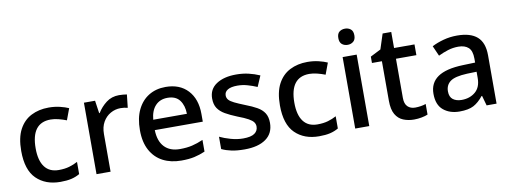

<svg xmlns="http://www.w3.org/2000/svg" viewBox="-61 -1080 3792 1426"><g transform="rotate(-10 1835.0 -367.0)"><path d="M300 10Q188 10 120 -56.5Q52 -123 52 -266Q52 -366 85 -428Q118 -490 176 -519.5Q234 -549 308 -549Q353 -549 392.5 -539.5Q432 -530 458 -518L426 -432Q398 -443 366.5 -451Q335 -459 307 -459Q161 -459 161 -267Q161 -175 197 -127Q233 -79 303 -79Q348 -79 382.5 -89Q417 -99 446 -115V-23Q417 -6 383 2Q349 10 300 10Z M839 -549Q853 -549 869.5 -547.5Q886 -546 898 -544L887 -445Q861 -452 833 -452Q793 -452 757.5 -432Q722 -412 700.5 -374.5Q679 -337 679 -284V0H573V-539H657L671 -443H675Q701 -486 742 -517.5Q783 -549 839 -549Z M1190 -549Q1296 -549 1357 -483.5Q1418 -418 1418 -305V-247H1056Q1058 -164 1099.5 -120Q1141 -76 1216 -76Q1268 -76 1308.5 -85.5Q1349 -95 1392 -114V-26Q1351 -8 1310 1Q1269 10 1212 10Q1133 10 1073.5 -21Q1014 -52 980.5 -113.5Q947 -175 947 -265Q947 -356 977.5 -419Q1008 -482 1062.5 -515.5Q1117 -549 1190 -549ZM1190 -467Q1133 -467 1098.5 -430Q1064 -393 1058 -325H1312Q1311 -388 1281.5 -427.5Q1252 -467 1190 -467Z M1908 -152Q1908 -73 1850 -31.5Q1792 10 1689 10Q1632 10 1591.5 1.5Q1551 -7 1517 -23V-116Q1552 -99 1599.5 -85.5Q1647 -72 1692 -72Q1752 -72 1778.5 -91Q1805 -110 1805 -142Q1805 -160 1795 -174.5Q1785 -189 1757.5 -204.5Q1730 -220 1677 -240Q1625 -261 1589.5 -281.5Q1554 -302 1535 -330.5Q1516 -359 1516 -404Q1516 -474 1572.5 -511.5Q1629 -549 1722 -549Q1771 -549 1814.5 -539Q1858 -529 1899 -511L1864 -430Q1829 -445 1792 -455.5Q1755 -466 1717 -466Q1669 -466 1644 -451Q1619 -436 1619 -409Q1619 -390 1631 -376Q1643 -362 1671.5 -348Q1700 -334 1750 -314Q1800 -295 1835.5 -275Q1871 -255 1889.5 -226Q1908 -197 1908 -152Z M2251 10Q2139 10 2071 -56.5Q2003 -123 2003 -266Q2003 -366 2036 -428Q2069 -490 2127 -519.5Q2185 -549 2259 -549Q2304 -549 2343.5 -539.5Q2383 -530 2409 -518L2377 -432Q2349 -443 2317.5 -451Q2286 -459 2258 -459Q2112 -459 2112 -267Q2112 -175 2148 -127Q2184 -79 2254 -79Q2299 -79 2333.5 -89Q2368 -99 2397 -115V-23Q2368 -6 2334 2Q2300 10 2251 10Z M2578 -744Q2602 -744 2620 -730Q2638 -716 2638 -683Q2638 -651 2620 -636.5Q2602 -622 2578 -622Q2552 -622 2534.5 -636.5Q2517 -651 2517 -683Q2517 -716 2534.5 -730Q2552 -744 2578 -744ZM2630 -539V0H2524V-539Z M2990 -76Q3011 -76 3033 -79.5Q3055 -83 3071 -89V-9Q3053 -1 3024.5 4.5Q2996 10 2967 10Q2923 10 2886 -5Q2849 -20 2827.5 -57Q2806 -94 2806 -160V-458H2731V-506L2810 -546L2847 -660H2912V-539H3066V-458H2912V-162Q2912 -118 2933.5 -97Q2955 -76 2990 -76Z M3388 -549Q3489 -549 3539.5 -504.5Q3590 -460 3590 -365V0H3515L3494 -75H3490Q3455 -31 3416.5 -10.5Q3378 10 3310 10Q3237 10 3189 -29.5Q3141 -69 3141 -153Q3141 -235 3203 -278Q3265 -321 3394 -325L3486 -328V-358Q3486 -417 3459 -441.5Q3432 -466 3383 -466Q3342 -466 3304 -454Q3266 -442 3231 -425L3197 -502Q3235 -522 3284.5 -535.5Q3334 -549 3388 -549ZM3413 -257Q3321 -253 3285.5 -226.5Q3250 -200 3250 -152Q3250 -110 3275 -91Q3300 -72 3340 -72Q3402 -72 3443.5 -107Q3485 -142 3485 -212V-259Z"/></g></svg>

Font: Noto Sans Gurmukhi Medium
Style: Regular
Weight: 500
Designer: Jelle Bosma - Monotype Design Team
Foundry: Monotype Imaging Inc.
Version: Version 2.004; ttfautohint (v1.8.4.7-5d5b)